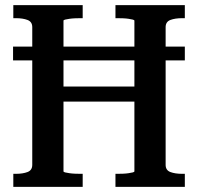

<svg xmlns="http://www.w3.org/2000/svg" viewBox="-20 -730 773 750"><path d="M173 -392H552V-333H173ZM32 0V-51H42Q69 -51 87.5 -58Q106 -65 106 -86V-624Q106 -645 87.5 -652Q69 -659 42 -659H32V-710H303V-659H295Q285 -659 273 -658.5Q261 -658 251 -656.5Q241 -655 234.5 -653.5Q228 -652 228 -649V-61Q228 -58 234.5 -56.5Q241 -55 251 -53.5Q261 -52 273 -51.5Q285 -51 295 -51H303V0ZM431 0V-51H438Q449 -51 461 -51.5Q473 -52 482.5 -53.5Q492 -55 498.5 -56.5Q505 -58 505 -61V-649Q505 -652 498.5 -653.5Q492 -655 482.5 -656.5Q473 -658 461 -658.5Q449 -659 438 -659H431V-710H702V-659H692Q664 -659 645.5 -652Q627 -645 627 -624V-86Q627 -65 645.5 -58Q664 -51 692 -51H702V0ZM31 -494V-548H702V-494Z"/></svg>

Font: Roboto Serif 28pt Condensed Medium
Style: Regular
Weight: 500
Width: 3
Designer: Greg Gazdowicz
Foundry: Commercial Type
Version: Version 1.008